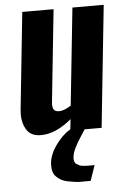

<svg xmlns="http://www.w3.org/2000/svg" viewBox="-57 -619 599 907"><g transform="rotate(-5 243.0 -166.0)"><path d="M335.9 245.1Q317.9 245.1 298.3 245.1Q296.4 245.1 294.4 245.6Q276.9 245.6 260.3 243.2Q241.7 240.7 225.3 237.3Q209 233.9 195.6 226.3Q182.1 218.8 172.4 208Q162.6 198.2 158.7 181.6Q155.8 170.4 156.2 157.2Q156.2 150.9 156.7 144.5Q161.1 102.5 192.4 59.3Q223.6 16.1 263.2 -7.3H332.5Q326.7 3.9 308.1 32Q289.6 60.1 278.1 83.5Q266.6 106.9 264.6 127.9Q263.7 138.7 266.4 147Q269 155.3 276.1 159.9Q283.2 164.6 289.8 167.5Q296.4 170.4 308.3 171.4Q320.3 172.4 326.7 172.6Q333 172.9 345.5 172.6Q357.9 172.4 360.8 172.4ZM121.6 9.3Q71.8 9.8 50.8 -27.3Q34.2 -56.2 34.2 -96.7Q34.2 -107.9 35.6 -120.1L83.5 -578.1H231.9L186.5 -144Q185.5 -136.7 185.5 -130.4Q185.5 -115.7 190.4 -107.4Q196.8 -95.7 216.3 -95.7Q217.3 -95.7 217.8 -95.7Q240.2 -96.2 272.9 -117.2L321.3 -578.1H469.7L409.2 0H260.7L266.6 -53.7Q191.4 9.3 121.6 9.3Z"/></g></svg>

Font: Oswald
Style: Demi-Bold
Weight: 600
Designer: Vernon Adams
Foundry: Vernon Adams
Version: 3.0; ttfautohint (v0.94.23-7a4d-dirty) -l 8 -r 50 -G 200 -x 